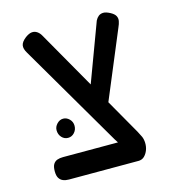

<svg xmlns="http://www.w3.org/2000/svg" viewBox="-93 -658 670 745"><g transform="rotate(-15 242.5 -285.5)"><path d="M372 10 305 -94 63 -508Q52 -526 54.5 -539.5Q57 -553 75 -567Q90 -578 101.5 -579Q113 -580 122.5 -573.5Q132 -567 138 -556L380 -132Q390 -115 398 -100.5Q406 -86 410 -77Q415 -66 415.5 -51Q416 -36 411 -22.5Q406 -9 396.5 0.5Q387 10 372 10ZM93 10Q80 10 70 6Q60 2 54 -7.5Q48 -17 48 -35Q48 -54 54 -63.5Q60 -73 70 -76.5Q80 -80 93 -80H378L376 10ZM307 -213 246 -260 357 -558Q362 -568 369.5 -574Q377 -580 388 -580.5Q399 -581 416 -572Q431 -564 436 -554.5Q441 -545 439 -534Q437 -523 431 -510ZM132 -147Q117 -147 106.5 -158.5Q96 -170 96 -187Q96 -201 107 -212.5Q118 -224 132 -224Q146 -224 157 -213Q168 -202 168 -186Q168 -170 157.5 -158.5Q147 -147 132 -147Z"/></g></svg>

Font: Fredoka SemiCondensed
Style: Regular
Weight: 400
Width: 4
Designer: Ben Nathan
Foundry: Milena B. Brandão, Ben Nathan
Version: Version 2.001